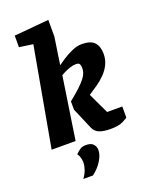

<svg xmlns="http://www.w3.org/2000/svg" viewBox="-169 -798 868 1107"><g transform="rotate(-20 265.0 -244.5)"><path d="M394 4Q348 4 323 -6.5Q298 -17 287 -42L231 -173V-224Q271 -256 296 -279.5Q321 -303 334.5 -320.5Q348 -338 353 -352.5Q358 -367 358 -382Q358 -397 353.5 -406.5Q349 -416 330 -416Q315 -416 296 -410Q277 -404 260.5 -396Q244 -388 236 -383L178 0H31L140 -608L56 -620V-691L269 -710V-608L244 -441Q256 -450 282 -467Q308 -484 340 -498.5Q372 -513 401 -513Q457 -513 479.5 -487.5Q502 -462 502 -418Q502 -382 487.5 -352.5Q473 -323 449.5 -299.5Q426 -276 398.5 -257Q371 -238 346 -222L406 -95H499V-27Q497 -24 470 -10Q443 4 394 4ZM145 221Q162 198 170 174.5Q178 151 178 132Q178 118 174.5 103.5Q171 89 161 75Q173 63 187.5 52.5Q202 42 225 42Q257 42 270.5 57.5Q284 73 284 93Q284 124 261.5 159.5Q239 195 204 221Z"/></g></svg>

Font: Faustina ExtraBold
Style: Italic
Weight: 800
Italic angle: -8°
Designer: Alfonso Garcia
Foundry: http://www.omnibus-type.com
Version: Version 1.200